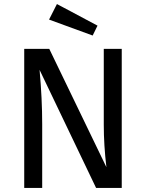

<svg xmlns="http://www.w3.org/2000/svg" viewBox="-20 -931 723 951"><path d="M583 0H456L176 -585Q189 -441 189 -316V0H100V-689H224L507 -103Q494 -212 494 -313V-689H583ZM439 -755 223 -834 262 -911 463 -804Z"/></svg>

Font: Trujillo
Style: Regular
Weight: 400
Designer: Fira Sans original fonts by bBox Type GmbH, Carrois Corporate GbR, & Edenspiekermann AG / Changes by Cristiano Sobral
Foundry: Fira Sans original fonts by bBox Type GmbH, Carrois Corporate GbR, & Edenspiekermann AG / Changes by Cristiano Sobral
Version: Version 4.301;October 17, 2021;FontCreator 14.0.0.2814 64-bi